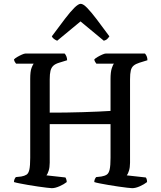

<svg xmlns="http://www.w3.org/2000/svg" viewBox="-20 -984 843 1004"><path d="M251 0Q244 0 224.5 -2.5Q205 -5 179.5 -8.5Q154 -12 128.5 -16.5Q103 -21 82.5 -25Q62 -29 53 -32Q53 -40 56 -47Q59 -54 63 -58L91 -61Q108 -64 118.5 -70.5Q129 -77 133.5 -97Q138 -117 138 -159V-572Q138 -611 145 -629Q152 -647 156 -651H64Q62 -655 58.5 -659Q55 -663 53 -673Q58 -679 70 -686Q82 -693 94.5 -698.5Q107 -704 113 -704H318Q323 -699 327 -689.5Q331 -680 331 -669L289 -656Q269 -650 258.5 -640Q248 -630 244 -613.5Q240 -597 240 -569V-395Q279 -395 323.5 -395.5Q368 -396 411.5 -397.5Q455 -399 493 -400.5Q531 -402 558 -404V-572Q558 -607 564.5 -627Q571 -647 576 -651H484Q481 -655 477.5 -660.5Q474 -666 473 -673Q478 -679 490 -686Q502 -693 514.5 -698.5Q527 -704 533 -704H738Q743 -699 747 -690Q751 -681 751 -669L709 -656Q690 -650 679 -641Q668 -632 664 -615.5Q660 -599 660 -569V-133Q660 -109 654.5 -91.5Q649 -74 643 -67L742 -56Q744 -55 746.5 -48.5Q749 -42 749 -32Q734 -20 711.5 -10Q689 0 671 0Q664 0 644 -2.5Q624 -5 599 -8.5Q574 -12 548 -16.5Q522 -21 501.5 -25Q481 -29 473 -32Q473 -40 476 -47Q479 -54 483 -58L510 -61Q528 -64 538.5 -71Q549 -78 553.5 -98Q558 -118 558 -159V-335H240V-133Q240 -109 234.5 -91.5Q229 -74 223 -67L322 -56Q324 -54 326.5 -46.5Q329 -39 329 -32Q314 -20 291 -10Q268 0 251 0ZM279 -771Q269 -775 261.5 -781Q254 -787 251 -794Q291 -848 320 -886Q349 -924 369.5 -944Q390 -964 402 -964Q415 -964 435.5 -943Q456 -922 485 -884Q514 -846 552 -794Q549 -789 542 -781.5Q535 -774 523 -771L401 -872Z"/></svg>

Font: Texturina 12pt
Style: Regular
Weight: 400
Designer: Guillermo Torres Carreño
Foundry: Omnibus-Type
Version: Version 1.002